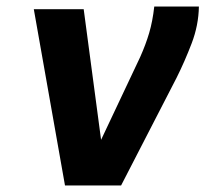

<svg xmlns="http://www.w3.org/2000/svg" viewBox="-20 -565 626 585"><path d="M178 0 83 -537H235L288 -139L407 -391Q424 -429 434.5 -464.5Q445 -500 450 -545H586Q585 -488 564 -433Q543 -378 518 -328L349 0Z"/></svg>

Font: Exo Thin
Style: Bold Italic
Weight: 700
Italic angle: -9°
Version: Version 2.000